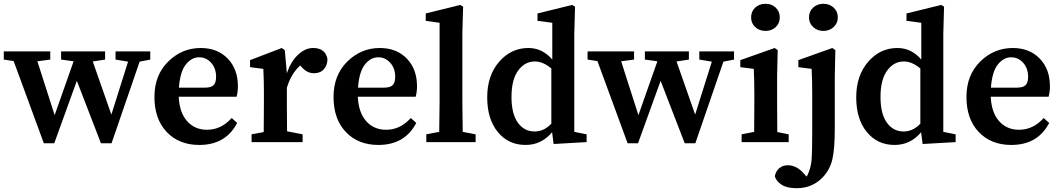

<svg xmlns="http://www.w3.org/2000/svg" viewBox="-24 -749 5591 1012"><path d="M768 -478V-435L712 -424L564 6H508L381 -323L262 6H207L48 -427L-4 -435V-478H241V-435L173 -426L264 -142L364 -426L298 -435V-478H530V-435L465 -425L563 -145L651 -424L585 -435V-478Z M919 -287H1055Q1089 -287 1102 -300.5Q1115 -314 1115 -344Q1115 -389 1089 -418Q1063 -447 1026 -447Q985 -447 955 -408.5Q925 -370 919 -287ZM1223 -239H918Q922 -155 962.5 -110Q1003 -65 1067 -65Q1142 -65 1197 -127L1226 -101Q1166 15 1026 15Q920 15 855 -53Q790 -121 790 -238Q790 -353 862.5 -424.5Q935 -496 1034 -496Q1122 -496 1176 -440.5Q1230 -385 1230 -294Q1230 -265 1223 -239Z M1477 -485 1488 -363Q1509 -425 1547 -460.5Q1585 -496 1626 -496Q1691 -496 1702 -438Q1702 -405 1683 -384Q1664 -363 1631 -363Q1593 -363 1565 -397L1559 -404Q1511 -363 1488 -286V-210Q1488 -106 1489 -57L1571 -41V0H1302V-41L1366 -53Q1367 -103 1367 -210V-266Q1367 -326 1364 -386L1294 -395V-432L1461 -496Z M1863 -287H1999Q2033 -287 2046 -300.5Q2059 -314 2059 -344Q2059 -389 2033 -418Q2007 -447 1970 -447Q1929 -447 1899 -408.5Q1869 -370 1863 -287ZM2167 -239H1862Q1866 -155 1906.5 -110Q1947 -65 2011 -65Q2086 -65 2141 -127L2170 -101Q2110 15 1970 15Q1864 15 1799 -53Q1734 -121 1734 -238Q1734 -353 1806.5 -424.5Q1879 -496 1978 -496Q2066 -496 2120 -440.5Q2174 -385 2174 -294Q2174 -265 2167 -239Z M2415 -54 2483 -41V0H2223V-41L2291 -54Q2293 -158 2293 -210V-629L2220 -639V-678L2402 -723L2417 -714L2413 -573V-210Q2413 -158 2415 -54Z M2882 -97V-388Q2838 -425 2795 -425Q2742 -425 2707 -377Q2672 -329 2672 -238Q2672 -149 2705.5 -102.5Q2739 -56 2794 -56Q2843 -56 2882 -97ZM3003 -54 3068 -41V0L2894 10L2886 -52Q2830 15 2746 15Q2656 15 2600 -53Q2544 -121 2544 -236Q2544 -351 2607 -423.5Q2670 -496 2761 -496Q2835 -496 2887 -435V-629L2809 -639V-678L2992 -723L3007 -714L3003 -573Z M3845 -478V-435L3789 -424L3641 6H3585L3458 -323L3339 6H3284L3125 -427L3073 -435V-478H3318V-435L3250 -426L3341 -142L3441 -426L3375 -435V-478H3607V-435L3542 -425L3640 -145L3728 -424L3662 -435V-478Z M3935 -657Q3935 -689 3956.5 -709Q3978 -729 4011 -729Q4043 -729 4064.5 -709Q4086 -689 4086 -657Q4086 -626 4064.5 -606Q4043 -586 4011 -586Q3979 -586 3957 -606Q3935 -626 3935 -657ZM4073 -53 4133 -41V0H3885V-41L3951 -54Q3952 -103 3952 -210V-260Q3952 -326 3949 -386L3878 -395V-432L4059 -496L4075 -485L4072 -345V-210Q4072 -103 4073 -53Z M4240 -657Q4240 -689 4262 -709Q4284 -729 4316 -729Q4348 -729 4370 -709Q4392 -689 4392 -657Q4392 -627 4370 -606.5Q4348 -586 4316 -586Q4284 -586 4262 -606.5Q4240 -627 4240 -657ZM4184 -432 4363 -496 4379 -485 4376 -345V-72Q4376 38 4363 92Q4350 146 4313 185Q4258 243 4175 243Q4124 243 4095.5 224.5Q4067 206 4060 180Q4065 153 4083.5 137.5Q4102 122 4128 122Q4176 122 4215 168L4227 182Q4234 172 4236 165Q4251 130 4254 91Q4257 52 4257 -46Q4257 -66 4257 -77V-260Q4257 -326 4254 -386L4184 -395Z M4827 -97V-388Q4783 -425 4740 -425Q4687 -425 4652 -377Q4617 -329 4617 -238Q4617 -149 4650.5 -102.5Q4684 -56 4739 -56Q4788 -56 4827 -97ZM4948 -54 5013 -41V0L4839 10L4831 -52Q4775 15 4691 15Q4601 15 4545 -53Q4489 -121 4489 -236Q4489 -351 4552 -423.5Q4615 -496 4706 -496Q4780 -496 4832 -435V-629L4754 -639V-678L4937 -723L4952 -714L4948 -573Z M5199 -287H5335Q5369 -287 5382 -300.5Q5395 -314 5395 -344Q5395 -389 5369 -418Q5343 -447 5306 -447Q5265 -447 5235 -408.5Q5205 -370 5199 -287ZM5503 -239H5198Q5202 -155 5242.5 -110Q5283 -65 5347 -65Q5422 -65 5477 -127L5506 -101Q5446 15 5306 15Q5200 15 5135 -53Q5070 -121 5070 -238Q5070 -353 5142.5 -424.5Q5215 -496 5314 -496Q5402 -496 5456 -440.5Q5510 -385 5510 -294Q5510 -265 5503 -239Z"/></svg>

Font: TypoPRO Source Serif Pro
Style: Regular
Weight: 600
Designer: Frank Grießhammer
Foundry: Adobe Systems Incorporated
Version: Version 1.017;PS 1.0;hotconv 1.0.79;makeotf.lib2.5.61930